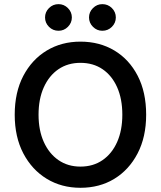

<svg xmlns="http://www.w3.org/2000/svg" viewBox="-20 -883 765 913"><path d="M362.5 10Q272.5 10 202.1 -32.9Q131.7 -75.8 90.8 -153.8Q50 -231.7 50 -337.5Q50 -444.2 90.8 -522.1Q131.7 -600 202.1 -642.5Q272.5 -685 362.5 -685Q453.3 -685 523.8 -642.9Q594.2 -600.8 634.6 -522.9Q675 -445 675 -337.5Q675 -231.7 634.2 -153.3Q593.3 -75 523.3 -32.5Q453.3 10 362.5 10ZM362.5 -90.8Q423.3 -90.8 467.9 -121.7Q512.5 -152.5 537.1 -207.9Q561.7 -263.3 561.7 -337.5Q561.7 -412.5 537.1 -467.9Q512.5 -523.3 467.9 -553.8Q423.3 -584.2 362.5 -584.2Q302.5 -584.2 257.9 -553.8Q213.3 -523.3 188.3 -467.9Q163.3 -412.5 163.3 -337.5Q163.3 -263.3 188.3 -207.9Q213.3 -152.5 257.9 -121.7Q302.5 -90.8 362.5 -90.8ZM466.7 -736.7Q440.8 -736.7 422.1 -755.4Q403.3 -774.2 403.3 -800Q403.3 -825.8 422.1 -844.6Q440.8 -863.3 466.7 -863.3Q493.3 -863.3 512.1 -844.6Q530.8 -825.8 530.8 -800Q530.8 -774.2 512.1 -755.4Q493.3 -736.7 466.7 -736.7ZM258.3 -736.7Q231.7 -736.7 212.9 -755.4Q194.2 -774.2 194.2 -800Q194.2 -825.8 212.9 -844.6Q231.7 -863.3 258.3 -863.3Q284.2 -863.3 302.9 -844.6Q321.7 -825.8 321.7 -800Q321.7 -774.2 302.9 -755.4Q284.2 -736.7 258.3 -736.7Z"/></svg>

Font: Funnel Sans Light Medium
Style: Regular
Weight: 500
Version: Version 1.000